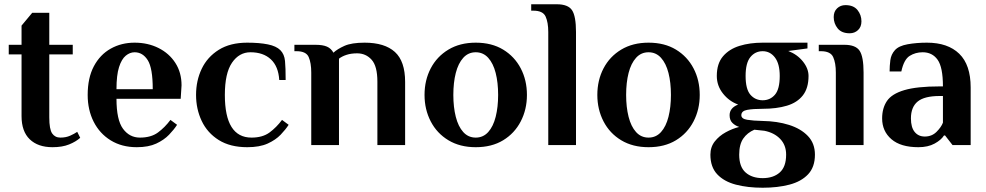

<svg xmlns="http://www.w3.org/2000/svg" viewBox="-20 -680 4622 900"><path d="M226 10Q158 10 119.5 -27Q81 -64 81 -136V-425H21V-470H81V-560L131 -620H211V-470H321V-425H211V-130Q211 -74 224.5 -54.5Q238 -35 263 -35Q289 -35 309 -44Q329 -53 342 -62L356 -34Q336 -16 304 -3Q272 10 226 10Z M621 10Q551 10 499 -22Q447 -54 419 -109.5Q391 -165 391 -235Q391 -315 420 -369.5Q449 -424 499 -452Q549 -480 611 -480Q673 -480 723 -455Q773 -430 802 -385Q831 -340 831 -280L827 -217H526Q526 -118 556.5 -76.5Q587 -35 636 -35Q688 -35 720.5 -59Q753 -83 779 -118L810 -95Q796 -73 772.5 -48.5Q749 -24 712.5 -7Q676 10 621 10ZM526 -262H696Q696 -361 672.5 -398Q649 -435 611 -435Q589 -435 569.5 -419Q550 -403 538 -365.5Q526 -328 526 -262Z M1139 10Q1059 10 1005.5 -23.5Q952 -57 925.5 -113Q899 -169 899 -235Q899 -302 925.5 -357.5Q952 -413 1005.5 -446.5Q1059 -480 1139 -480Q1196 -480 1235.5 -472Q1275 -464 1294 -445Q1313 -426 1316 -394Q1319 -362 1319 -305H1289Q1285 -369 1249.5 -402Q1214 -435 1154 -435Q1101 -435 1067.5 -386Q1034 -337 1034 -235Q1034 -35 1159 -35Q1211 -35 1243.5 -59Q1276 -83 1302 -118L1333 -95Q1319 -73 1295.5 -48.5Q1272 -24 1234.5 -7Q1197 10 1139 10Z M1439 0V-340Q1439 -385 1427 -412.5Q1415 -440 1370 -440H1360V-470H1459Q1493 -470 1512.5 -461.5Q1532 -453 1543 -433Q1561 -450 1594.5 -465Q1628 -480 1689 -480Q1783 -480 1831 -436.5Q1879 -393 1879 -296V0H1749V-297Q1749 -370 1722 -400Q1695 -430 1654 -430Q1626 -430 1604.5 -423Q1583 -416 1569 -405V0Z M2210 10Q2136 10 2082 -22.5Q2028 -55 1999 -111Q1970 -167 1970 -235Q1970 -304 1999 -359.5Q2028 -415 2082 -447.5Q2136 -480 2210 -480Q2285 -480 2338.5 -447.5Q2392 -415 2421 -359.5Q2450 -304 2450 -235Q2450 -167 2421 -111Q2392 -55 2338.5 -22.5Q2285 10 2210 10ZM2210 -35Q2245 -35 2268.5 -61Q2292 -87 2303.5 -132.5Q2315 -178 2315 -235Q2315 -293 2303.5 -338Q2292 -383 2268.5 -409Q2245 -435 2210 -435Q2175 -435 2151.5 -409Q2128 -383 2116.5 -338Q2105 -293 2105 -235Q2105 -178 2116.5 -132.5Q2128 -87 2151.5 -61Q2175 -35 2210 -35Z M2550 0V-530Q2550 -575 2537.5 -602.5Q2525 -630 2480 -630H2470V-660H2590Q2643 -660 2661.5 -632Q2680 -604 2680 -530V0Z M3020 10Q2946 10 2892 -22.5Q2838 -55 2809 -111Q2780 -167 2780 -235Q2780 -304 2809 -359.5Q2838 -415 2892 -447.5Q2946 -480 3020 -480Q3095 -480 3148.5 -447.5Q3202 -415 3231 -359.5Q3260 -304 3260 -235Q3260 -167 3231 -111Q3202 -55 3148.5 -22.5Q3095 10 3020 10ZM3020 -35Q3055 -35 3078.5 -61Q3102 -87 3113.5 -132.5Q3125 -178 3125 -235Q3125 -293 3113.5 -338Q3102 -383 3078.5 -409Q3055 -435 3020 -435Q2985 -435 2961.5 -409Q2938 -383 2926.5 -338Q2915 -293 2915 -235Q2915 -178 2926.5 -132.5Q2938 -87 2961.5 -61Q2985 -35 3020 -35Z M3555 200Q3485 200 3429.5 185.5Q3374 171 3342 137Q3310 103 3310 45Q3310 9 3330.5 -17Q3351 -43 3382 -60Q3413 -77 3445 -85Q3426 -91 3413 -104Q3400 -117 3400 -140Q3400 -174 3440 -190Q3398 -205 3369 -241.5Q3340 -278 3340 -324Q3340 -382 3369 -416Q3398 -450 3446.5 -465Q3495 -480 3555 -480H3765V-453L3675 -441Q3717 -425 3743.5 -392Q3770 -359 3770 -324Q3770 -267 3743.5 -233Q3717 -199 3668.5 -184.5Q3620 -170 3555 -170Q3510 -170 3482.5 -165Q3455 -160 3455 -140Q3455 -123 3482.5 -118.5Q3510 -114 3555 -113Q3623 -112 3678.5 -94.5Q3734 -77 3767 -42.5Q3800 -8 3800 45Q3800 103 3768 137Q3736 171 3680.5 185.5Q3625 200 3555 200ZM3555 -210Q3590 -210 3612.5 -236Q3635 -262 3635 -324Q3635 -381 3612.5 -410.5Q3590 -440 3555 -440Q3520 -440 3497.5 -412.5Q3475 -385 3475 -324Q3475 -262 3497.5 -236Q3520 -210 3555 -210ZM3555 155Q3605 155 3635 128.5Q3665 102 3665 45Q3665 0 3637 -29Q3609 -58 3563 -67L3516 -72Q3483 -58 3464 -30.5Q3445 -3 3445 45Q3445 102 3475 128.5Q3505 155 3555 155Z M3963 -524Q3925 -524 3906.5 -547Q3888 -570 3888 -600Q3888 -626 3904 -641Q3920 -656 3943 -656Q3981 -656 3999.5 -633Q4018 -610 4018 -580Q4018 -554 4002 -539Q3986 -524 3963 -524ZM3898 0V-340Q3898 -385 3885.5 -412.5Q3873 -440 3828 -440H3818V-470H3938Q3991 -470 4009.5 -442Q4028 -414 4028 -340V0Z M4285 10Q4202 10 4158.5 -27.5Q4115 -65 4115 -125Q4115 -173 4137.5 -206.5Q4160 -240 4219 -257.5Q4278 -275 4385 -275H4400Q4400 -365 4375 -400Q4350 -435 4305 -435Q4271 -435 4244 -418Q4217 -401 4205 -345H4150Q4150 -371 4153.5 -398Q4157 -425 4175 -445Q4193 -465 4234.5 -472.5Q4276 -480 4325 -480Q4423 -480 4476.5 -428Q4530 -376 4530 -270V0H4445L4410 -45H4405Q4392 -24 4361 -7Q4330 10 4285 10ZM4315 -40Q4348 -40 4370 -62Q4392 -84 4400 -105V-230H4385Q4313 -230 4281.5 -204Q4250 -178 4250 -125Q4250 -83 4267.5 -61.5Q4285 -40 4315 -40Z"/></svg>

Font: El Messiri
Style: Bold
Weight: 700
Designer: Mohamed Gaber
Foundry: Kief Type Foundry
Version: Version 2.020; ttfautohint (v1.8.3)